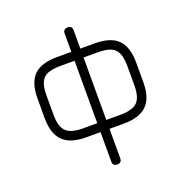

<svg xmlns="http://www.w3.org/2000/svg" viewBox="-141 -734 1023 1062"><g transform="rotate(-20 370.5 -203.0)"><path d="M80 -179.5C80 -179.5 80 -179.5 80 -179.5C80 -179.5 80 -292.5 80 -292.5C80 -355.5 94.5 -401.5 123.5 -430C152.5 -458.5 198 -472.5 260.5 -472.5C260.5 -472.5 260.5 -472.5 260.5 -472.5C260.5 -472.5 344 -472.5 344 -472.5C344 -472.5 344 -580 344 -580C344 -597.5 353 -606.5 370.5 -606.5C370.5 -606.5 370.5 -606.5 370.5 -606.5C379 -606.5 386 -604.5 390.5 -600C395 -595.5 397 -588.5 397 -580C397 -580 397 -580 397 -580C397 -580 397 -472.5 397 -472.5C397 -472.5 480.5 -472.5 480.5 -472.5C543 -472.5 588.5 -458.5 617.5 -430C646.5 -401.5 661 -355.5 661 -292.5C661 -292.5 661 -292.5 661 -292.5C661 -292.5 661 -179.5 661 -179.5C661 -117.5 646.5 -72 617.5 -43.5C588.5 -14.5 543 0 480.5 0C480.5 0 480.5 0 480.5 0C480.5 0 397 0 397 0C397 0 397 173.5 397 173.5C397 191 388 200 370.5 200C370.5 200 370.5 200 370.5 200C353 200 344 191 344 173.5C344 173.5 344 173.5 344 173.5C344 173.5 344 0 344 0C344 0 260.5 0 260.5 0C198 0 152.5 -14.5 123.5 -43.5C94.5 -72 80 -117.5 80 -179.5ZM132.5 -292.5C132.5 -292.5 132.5 -179.5 132.5 -179.5C132.5 -132.5 142 -99.5 161 -81C179.5 -62 213 -52.5 260.5 -52.5C260.5 -52.5 260.5 -52.5 260.5 -52.5C260.5 -52.5 344 -52.5 344 -52.5C344 -52.5 344 -420 344 -420C344 -420 260.5 -420 260.5 -420C228.5 -420 203 -416 184.5 -408.5C166 -400.5 152.5 -387 144.5 -368.5C136.5 -350 132.5 -324.5 132.5 -292.5C132.5 -292.5 132.5 -292.5 132.5 -292.5ZM397 -420C397 -420 397 -52.5 397 -52.5C397 -52.5 480.5 -52.5 480.5 -52.5C528 -52.5 561.5 -62 580.5 -81C599 -99.5 608.5 -132.5 608.5 -179.5C608.5 -179.5 608.5 -179.5 608.5 -179.5C608.5 -179.5 608.5 -292.5 608.5 -292.5C608.5 -324.5 604.5 -350 596.5 -368.5C588.5 -387 575 -400.5 556.5 -408.5C537.5 -416 512 -420 480.5 -420C480.5 -420 480.5 -420 480.5 -420C480.5 -420 397 -420 397 -420Z"/></g></svg>

Font: Jura-Fortis-Regular
Style: Regular
Weight: 500
Designer: Daniel Johnson, Alexei Vanyashin, Mirko Velimirovic
Foundry: Daniel Johnson
Version: ""